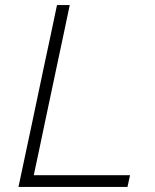

<svg xmlns="http://www.w3.org/2000/svg" viewBox="-20 -733 608 753"><path d="M52.5 0Q65 -59.5 77 -115.5Q89 -171.5 103 -237.5L152.5 -472.5Q167 -540 179 -596.5Q191 -653 203.5 -713H253.5Q241 -653 229 -596.5Q217 -540 202.5 -472L154.5 -245Q143 -190 133 -142.5Q122.5 -95 112.5 -46H490L480 0Z"/></svg>

Font: Heraclito ExtraLight
Style: Italic
Weight: 200
Italic angle: -12°
Designer: Kostas Bartsokas (font) & Cristiano Sobral (main changes)
Foundry: Kostas Bartsokas (font) & Cristiano Sobral (main changes)
Version: Version 1.00;July 8, 2020;FontCreator 13.0.0.2655 64-bit